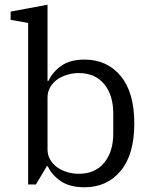

<svg xmlns="http://www.w3.org/2000/svg" viewBox="-20 -780 638 812"><path d="M337 12Q275 12 237 -14Q199 -40 182 -77H178L132 0H99V-683L25 -696V-731L181 -760V-438H185Q202 -475 239 -501.5Q276 -528 337 -528Q433 -528 490.5 -458.5Q548 -389 548 -258Q548 -127 490.5 -57.5Q433 12 337 12ZM313 -45Q382 -45 420.5 -91.5Q459 -138 459 -216V-300Q459 -378 420.5 -424.5Q382 -471 313 -471Q289 -471 265 -464Q241 -457 222.5 -444Q204 -431 192.5 -411.5Q181 -392 181 -368V-148Q181 -124 192.5 -104.5Q204 -85 222.5 -72Q241 -59 265 -52Q289 -45 313 -45Z"/></svg>

Font: IBM Plex Serif
Style: Regular
Weight: 400
Designer: Mike Abbink, Paul van der Laan, Pieter van Rosmalen
Foundry: Bold Monday
Version: Version 2.6